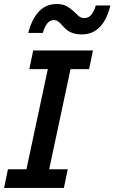

<svg xmlns="http://www.w3.org/2000/svg" viewBox="-25 -924 562 944"><path d="M289.1 0H-4.9L14.2 -91.8H105L210 -584H119.1L138.2 -675.8H432.1L413.1 -584H321.8L216.8 -91.8H308.1ZM113.8 -762.2Q122.1 -794.4 134.8 -820.6Q147.5 -846.7 164.6 -865.5Q181.6 -884.3 203.9 -894.3Q226.1 -904.3 253.4 -904.3Q283.7 -904.3 302.7 -893.6Q321.8 -882.8 335.7 -869.6Q349.6 -856.4 361.3 -845.7Q373 -835 388.7 -835Q411.1 -835 424.6 -852.3Q438 -869.6 445.8 -897H517.6Q509.8 -864.7 497.6 -838.6Q485.4 -812.5 468.3 -793.7Q451.2 -774.9 428.2 -764.9Q405.3 -754.9 375.5 -754.9Q353 -754.9 336.9 -760Q320.8 -765.1 309.3 -772.9Q297.9 -780.8 289.6 -790Q281.2 -799.3 273.7 -807.1Q266.1 -814.9 258.5 -820.1Q251 -825.2 240.7 -825.2Q220.2 -825.2 207 -808.3Q193.8 -791.5 185.5 -762.2Z"/></svg>

Font: Clear Sans Medium
Style: Italic
Weight: 500
Italic angle: -12°
Foundry: Intel Corporation
Version: Version 1.00